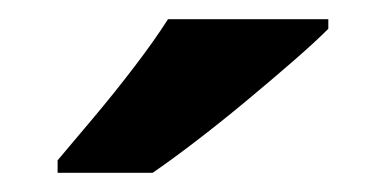

<svg xmlns="http://www.w3.org/2000/svg" viewBox="-20 -786 402 200"><path d="M322 -756Q308 -742 285 -722Q262 -702 235.5 -680Q209 -658 183.5 -638.5Q158 -619 139 -606H40V-619Q56 -638 77.5 -663.5Q99 -689 120 -716.5Q141 -744 155 -766H322Z"/></svg>

Font: Noto Sans Kannada
Style: Regular
Weight: 400
Designer: Jelle Bosma - Monotype Design Team
Foundry: Monotype Imaging Inc.
Version: Version 2.003